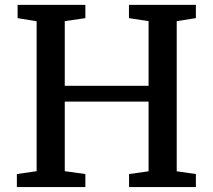

<svg xmlns="http://www.w3.org/2000/svg" viewBox="-20 -763 870 783"><path d="M129.4 -64.9V-676.3L51.8 -689V-743.2H328.1V-689L244.1 -676.8V-413.1H585.9V-676.8L505.9 -689V-743.2H778.8V-689L700.7 -676.8V-64.5L778.8 -53.2V0H506.3V-53.2L585.9 -64.5V-348.6H244.1V-64.9L328.1 -53.2V0H48.8V-53.2Z"/></svg>

Font: Merriweather
Style: Regular
Weight: 400
Designer: Eben Sorkin
Foundry: Eben Sorkin
Version: Version 1.584; ttfautohint (v1.6)